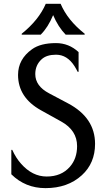

<svg xmlns="http://www.w3.org/2000/svg" viewBox="-20 -972 555 1002"><path d="M218.8 -952.1H296.4Q332.5 -866.7 421.9 -795.9V-791H322.8Q283.7 -831.1 257.3 -893.1Q231 -829.6 192.4 -791H93.3V-795.9Q182.6 -867.7 218.8 -952.1ZM39.1 -62.5V-189.9H43.9Q63.5 -147 89.4 -118.2Q148.4 -50.8 223.6 -50.8Q300.3 -50.8 344.7 -101.6Q382.3 -144.5 382.3 -209.5Q382.3 -292 299.3 -337.9L193.8 -396.5Q74.2 -462.9 74.2 -581.1Q74.2 -663.1 147.5 -715.3Q191.9 -747.1 272 -747.1Q339.4 -747.1 390.1 -700.2V-597.2H385.3Q377.9 -612.3 368.7 -627Q330.6 -686.5 272.5 -686.5Q223.6 -686.5 197.8 -663.1Q164.1 -632.8 164.1 -585.4Q164.1 -522.9 236.3 -484.9L335 -432.6Q476.1 -357.9 476.1 -221.2Q476.1 -120.6 407.2 -57.6Q333.5 9.8 217.3 9.8Q112.3 9.8 39.1 -62.5Z"/></svg>

Font: Classica
Style: Book
Weight: 400
Version: Version 1.001